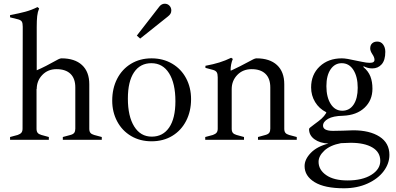

<svg xmlns="http://www.w3.org/2000/svg" viewBox="-20 -750 2123 1030"><path d="M526 -15V0H317V-15L358 -26Q373 -30 378.5 -38Q384 -46 384 -60V-281Q384 -329 358 -354Q332 -379 283 -379Q237 -379 207 -348Q177 -317 177 -272L176 -274V-59Q176 -45 182 -37.5Q188 -30 202 -26L242 -15V0H34V-15L75 -26Q89 -31 95 -38.5Q101 -46 101 -60L102 -606Q102 -626 97 -634Q92 -642 78 -646L34 -657V-669Q82 -678 115.5 -687Q149 -696 181 -712L190 -705Q182 -686 179.5 -663.5Q177 -641 177 -605V-373Q220 -391 293 -432Q303 -437 310 -437Q381 -437 420 -401Q459 -365 459 -298V-59Q459 -45 465 -37.5Q471 -30 485 -26Z M582 -210Q582 -276 608.5 -327.5Q635 -379 683 -408Q731 -437 793 -437Q855 -437 903.5 -408.5Q952 -380 978.5 -330Q1005 -280 1005 -218Q1005 -153 978.5 -101.5Q952 -50 904 -21Q856 8 793 8Q731 8 683 -20.5Q635 -49 608.5 -99Q582 -149 582 -210ZM921 -207Q921 -303 887 -357Q853 -411 792 -411Q732 -411 699 -362Q666 -313 666 -221Q666 -126 700 -71.5Q734 -17 794 -17Q854 -17 887.5 -66Q921 -115 921 -207ZM714 -559 835 -715Q847 -730 864 -730Q879 -730 889 -719.5Q899 -709 899 -694Q899 -683 894 -675.5Q889 -668 880 -661L732 -543Z M1572 -15V0H1364V-15L1404 -26Q1419 -30 1424.5 -38Q1430 -46 1430 -60V-281Q1430 -329 1404 -354Q1378 -379 1330 -379Q1283 -379 1253 -348Q1223 -317 1223 -272V-59Q1223 -45 1229 -37.5Q1235 -30 1249 -26L1289 -15V0H1081V-15L1122 -26Q1136 -31 1142 -38.5Q1148 -46 1148 -60V-335Q1148 -354 1142.5 -362.5Q1137 -371 1123 -375L1082 -386V-397Q1125 -405 1157 -415Q1189 -425 1220 -440L1229 -434Q1217 -405 1217 -372H1221Q1255 -387 1339 -432Q1349 -437 1356 -437Q1427 -437 1466 -401Q1505 -365 1505 -298V-59Q1505 -45 1511 -37.5Q1517 -30 1531 -26Z M2069 81Q2069 127 2038.5 168Q2008 209 1952 234.5Q1896 260 1825 260Q1721 260 1667.5 227Q1614 194 1614 141Q1614 105 1647 70.5Q1680 36 1742 20Q1696 18 1667 -3Q1638 -24 1638 -57Q1638 -62 1644 -66L1666 -83Q1691 -101 1705 -113.5Q1719 -126 1730 -144V-148Q1692 -167 1670.5 -202.5Q1649 -238 1649 -281Q1649 -350 1695 -393.5Q1741 -437 1814 -437Q1838 -437 1894 -424Q1901 -423 1924 -418Q1947 -413 1963 -413Q1977 -413 1983 -417Q1989 -421 1989 -429Q1989 -443 1977 -460Q1966 -477 1966 -490Q1966 -508 1976.5 -517.5Q1987 -527 2004 -527Q2024 -527 2035.5 -511Q2047 -495 2047 -472Q2047 -427 2027.5 -405Q2008 -383 1977 -383Q1953 -383 1930 -395V-390Q1956 -368 1967 -340Q1978 -312 1978 -274Q1978 -212 1935.5 -172Q1893 -132 1820 -129Q1767 -128 1740 -112.5Q1713 -97 1713 -76Q1713 -48 1767 -48L1819 -49Q1855 -51 1875 -51Q1963 -51 2016 -17Q2069 17 2069 81ZM1731 -288Q1731 -229 1754 -192.5Q1777 -156 1816 -156Q1855 -156 1877 -189Q1899 -222 1899 -279Q1899 -338 1876 -374.5Q1853 -411 1813 -411Q1776 -411 1753.5 -378Q1731 -345 1731 -288ZM2020 113Q2020 66 1977.5 41Q1935 16 1861 16Q1845 16 1809 18Q1751 29 1720 58Q1689 87 1689 118Q1689 161 1730 189.5Q1771 218 1844 218Q1924 218 1972 188Q2020 158 2020 113Z"/></svg>

Font: Ibarra Real Nova
Style: Regular
Weight: 400
Designer: Jose Maria Ribagorda & Octavio Pardo
Foundry: Jose Maria Ribagorda
Version: Version 1.014